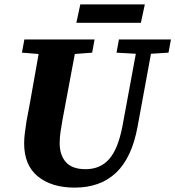

<svg xmlns="http://www.w3.org/2000/svg" viewBox="-20 -837 799 875"><path d="M321 18Q215 18 152.5 -33Q90 -84 90 -184Q90 -207 93.5 -233Q97 -259 101 -286L115 -360Q125 -417 135.5 -475Q146 -533 156 -591L80 -597L91 -657H411L400 -597L321 -591L265 -292Q260 -264 256 -237.5Q252 -211 252 -184Q252 -130 280.5 -98Q309 -66 370 -66Q437 -66 477.5 -112Q518 -158 538 -262L599 -592L511 -597L522 -657H759L748 -597L668 -592L607 -260Q581 -118 509 -50Q437 18 321 18ZM328 -733 346 -817H640L622 -733Z"/></svg>

Font: Source Serif 4 SmText
Style: Bold Italic
Weight: 700
Italic angle: -12°
Designer: Frank Grießhammer
Foundry: Adobe
Version: Version 4.005;hotconv 1.1.0;makeotfexe 2.6.0